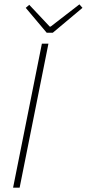

<svg xmlns="http://www.w3.org/2000/svg" viewBox="-20 -860 398 880"><path d="M40 0 172 -660H202L70 0ZM194 -710 98 -824 114 -838 208 -738H212L344 -840L358 -824L222 -710Z"/></svg>

Font: Source Sans Variable
Style: Italic
Weight: 200
Italic angle: -11°
Designer: Paul D. Hunt
Foundry: Adobe Systems Incorporated
Version: Version 3.006;hotconv 1.0.111;makeotfexe 2.5.65597